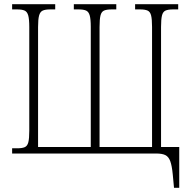

<svg xmlns="http://www.w3.org/2000/svg" viewBox="-20 -734 910 918"><path d="M812 164 806 100Q802 58 794 36.5Q786 15 770.5 7.5Q755 0 727 0H38V-25H63Q86 -25 98.5 -30.5Q111 -36 115.5 -54Q120 -72 120 -109V-605Q120 -642 115 -660Q110 -678 97.5 -683.5Q85 -689 62 -689H38V-714H244V-689H220Q197 -689 184.5 -683.5Q172 -678 167 -660Q162 -642 162 -605V-31H414V-606Q414 -642 409 -660Q404 -678 391.5 -683.5Q379 -689 356 -689H333V-714H536V-689H514Q490 -689 477.5 -683.5Q465 -678 460.5 -660Q456 -642 456 -605V-31H707V-605Q707 -642 702.5 -660Q698 -678 685.5 -683.5Q673 -689 650 -689H626V-714H832V-689H807Q784 -689 771.5 -683.5Q759 -678 754.5 -660Q750 -642 750 -605V-31H837V164Z"/></svg>

Font: Noto Serif Condensed ExtraLight
Style: Regular
Weight: 200
Width: 3
Designer: Monotype Design Team
Foundry: Monotype Imaging Inc.
Version: Version 2.013; ttfautohint (v1.8.4.7-5d5b)